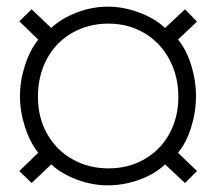

<svg xmlns="http://www.w3.org/2000/svg" viewBox="-20 -622 644 577"><path d="M134 -128 75 -72 38 -108 95 -163Q70 -194 55 -240.5Q40 -287 40 -333Q40 -379 55 -425.5Q70 -472 95 -503L38 -558L75 -594L134 -538Q165 -567 211 -584.5Q257 -602 304 -602Q351 -602 398 -584.5Q445 -567 476 -538L536 -594L572 -557L515 -503Q540 -473 554.5 -426.5Q569 -380 569 -333Q569 -286 554.5 -239.5Q540 -193 515 -163L572 -108L536 -72L476 -128Q446 -99 399 -82Q352 -65 304 -65Q257 -65 210.5 -82.5Q164 -100 134 -128ZM516 -331Q516 -393 489 -443.5Q462 -494 414 -522.5Q366 -551 306 -551Q245 -551 196.5 -523Q148 -495 121 -445Q94 -395 94 -331Q94 -269 121.5 -220Q149 -171 197.5 -143.5Q246 -116 306 -116Q366 -116 414 -143.5Q462 -171 489 -220Q516 -269 516 -331Z"/></svg>

Font: Sarabun ExtraLight
Style: Regular
Weight: 275
Designer: Suppakit Chalermlarp | Katatrad Co.,Ltd.
Foundry: Cadson Demak Co.,Ltd.
Version: Version 1.000; ttfautohint (v1.6)